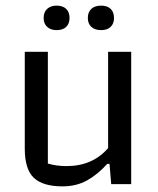

<svg xmlns="http://www.w3.org/2000/svg" viewBox="-20 -654 560 682"><path d="M135 -590Q135 -611 147.5 -622.5Q160 -634 181 -634Q203 -634 215 -622.5Q227 -611 227 -590Q227 -570 215 -558.5Q203 -547 181 -547Q160 -547 147.5 -558.5Q135 -570 135 -590ZM292 -590Q292 -611 304.5 -622.5Q317 -634 339 -634Q361 -634 373 -622.5Q385 -611 385 -590Q385 -570 373 -558.5Q361 -547 339 -547Q317 -547 304.5 -558.5Q292 -570 292 -590ZM68 -126V-470H150V-73Q181 -64 216 -64Q309 -64 364 -128V-470H446V0H375L369 -72H361Q327 -34 289 -13Q251 8 202 8Q132 8 100 -22.5Q68 -53 68 -126Z"/></svg>

Font: Athiti Medium
Style: Regular
Weight: 500
Designer: CadsonDemak Team
Foundry: CadsonDemak
Version: Version 1.033